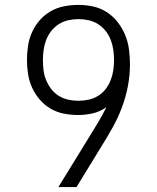

<svg xmlns="http://www.w3.org/2000/svg" viewBox="-20 -763 640 783"><path d="M292 0H218L338 -195Q358 -227 377.5 -259.5Q397 -292 414 -326Q389 -308 359 -301Q329 -294 299 -294Q270 -294 241 -299.5Q212 -305 187 -319.5Q162 -334 142.5 -356.5Q123 -379 111 -405.5Q99 -432 94.5 -460.5Q90 -489 90 -518Q90 -548 94.5 -577Q99 -606 111 -632.5Q123 -659 142.5 -681Q162 -703 187.5 -717.5Q213 -732 242 -737.5Q271 -743 300 -743Q330 -743 360 -736.5Q390 -730 415.5 -713.5Q441 -697 460 -672.5Q479 -648 490.5 -620Q502 -592 506 -561.5Q510 -531 510 -501Q510 -456 501.5 -411.5Q493 -367 477 -324.5Q461 -282 439 -242.5Q417 -203 393 -165ZM300 -352Q321 -352 341.5 -356.5Q362 -361 380 -372Q398 -383 411 -400Q424 -417 431.5 -436.5Q439 -456 442 -476.5Q445 -497 445 -518Q445 -539 442 -560Q439 -581 431.5 -600.5Q424 -620 411 -636.5Q398 -653 380 -664.5Q362 -676 341.5 -680.5Q321 -685 300 -685Q279 -685 258.5 -680.5Q238 -676 220 -664.5Q202 -653 189 -636.5Q176 -620 168.5 -600.5Q161 -581 158 -560Q155 -539 155 -518Q155 -497 157.5 -476.5Q160 -456 168 -436.5Q176 -417 189 -400Q202 -383 220 -372Q238 -361 258.5 -356.5Q279 -352 300 -352Q300 -352 300 -352Q300 -352 300 -352Z"/></svg>

Font: Iosevka Slab Light Extended
Style: Regular
Weight: 300
Width: 7
Monospace: yes
Designer: Belleve Invis
Foundry: Belleve Invis
Version: Version 11.1.0; ttfautohint (v1.8.3)